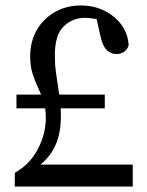

<svg xmlns="http://www.w3.org/2000/svg" viewBox="-20 -680 537 700"><path d="M40 -285V-335H362V-285ZM34 0V-50Q88 -80 117.5 -135.5Q147 -191 147 -250Q147 -285 138.5 -311Q130 -337 118.5 -361Q107 -385 98.5 -412Q90 -439 90 -475Q90 -528 113.5 -569.5Q137 -611 179 -635.5Q221 -660 275 -660Q321 -660 359.5 -641.5Q398 -623 422.5 -590Q447 -557 449 -514Q443 -498 431.5 -490.5Q420 -483 404 -483Q384 -483 369 -497.5Q354 -512 346 -549L329 -625L385 -593Q356 -606 331.5 -610.5Q307 -615 290 -615Q244 -615 212 -583.5Q180 -552 180 -479Q180 -446 183.5 -419.5Q187 -393 191 -368.5Q195 -344 198.5 -317Q202 -290 202 -257Q202 -182 173.5 -133.5Q145 -85 92 -56V-80H464V0Z"/></svg>

Font: Adobe Variable Font Prototype
Style: Regular
Weight: 389
Designer: Frank Grießhammer
Foundry: Adobe
Version: Version 1.004;hotconv 1.0.113;makeotfexe 2.5.65598